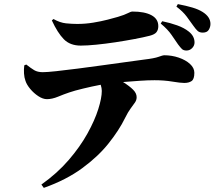

<svg xmlns="http://www.w3.org/2000/svg" viewBox="-20 -828 1040 931"><path d="M231.4 -729 239.3 -735.8Q271 -717.8 300.3 -714.8Q329.6 -711.9 354.5 -711.9Q394 -711.9 432.4 -718.3Q470.7 -724.6 502 -732.7Q533.2 -740.7 551.3 -746.1Q585.4 -756.3 599.9 -764.2Q614.3 -772 622.6 -772Q681.2 -772 714.4 -754.2Q747.6 -736.3 747.6 -701.2Q747.6 -683.6 739 -672.4Q730.5 -661.1 706.5 -654.8Q676.3 -647 632.1 -638.7Q587.9 -630.4 539.3 -623Q490.7 -615.7 446.5 -611.3Q402.3 -606.9 371.6 -606.9Q319.8 -606.9 289.6 -637.7Q259.3 -668.5 231.4 -729ZM97.7 -511.2 107.4 -515.1Q129.4 -497.6 145.8 -487.8Q162.1 -478 187.5 -478Q207.5 -478 252.9 -482.9Q298.3 -487.8 357.2 -495.4Q416 -502.9 477.5 -511.5Q539.1 -520 592.3 -527.3Q645.5 -534.7 678.7 -539.1Q728 -544.9 749 -552.5Q770 -560.1 775.4 -560.1Q813 -560.1 846.7 -548.6Q880.4 -537.1 901.4 -517.8Q922.4 -498.5 922.4 -475.1Q922.4 -444.3 909.2 -435.1Q896 -425.8 873.5 -425.8Q855 -425.8 815.4 -432.4Q775.9 -439 729.5 -439Q697.3 -439 658 -436.3Q618.7 -433.6 576.7 -430.2Q607.9 -410.6 625.2 -393.3Q642.6 -376 642.6 -356.9Q642.6 -342.8 634.5 -331.1Q626.5 -319.3 613.8 -302.5Q601.1 -285.6 586.4 -255.9Q557.6 -196.8 506.8 -133.1Q456.1 -69.3 378.7 -12.5Q301.3 44.4 192.4 83L180.7 66.9Q257.8 12.2 313.2 -52.2Q368.7 -116.7 404.1 -180.7Q439.5 -244.6 456.5 -298.8Q473.6 -353 473.6 -387.2Q473.6 -400.4 468.3 -417Q424.8 -408.7 382.6 -398.4Q340.3 -388.2 316.4 -379.9Q290 -371.1 261.2 -359.1Q232.4 -347.2 207.5 -347.2Q188 -347.2 166 -361.6Q144 -376 126.7 -396.7Q109.4 -417.5 103.5 -436Q97.7 -451.7 96.4 -471.9Q95.2 -492.2 97.7 -511.2ZM759.3 -713.9 766.6 -725.1Q804.7 -717.3 838.9 -705.1Q873 -692.9 895.5 -674.8Q923.3 -652.8 923.3 -622.1Q923.3 -606.9 911.9 -595Q900.4 -583 884.3 -583Q870.1 -583 862.5 -590.1Q855 -597.2 843.3 -612.8Q830.1 -631.8 811.8 -658.7Q793.5 -685.5 759.3 -713.9ZM835.4 -795.9 842.3 -808.1Q882.8 -800.3 912.6 -791.5Q942.4 -782.7 962.4 -770Q1000.5 -746.1 1000.5 -711.9Q1000.5 -696.8 992.2 -683.3Q983.9 -669.9 963.4 -669.9Q947.8 -669.9 939 -677.5Q930.2 -685.1 917.5 -703.1Q903.3 -723.1 885.3 -747.6Q867.2 -772 835.4 -795.9Z"/></svg>

Font: Source Han Serif JP Heavy
Style: Regular
Weight: 900
Designer: Ryoko NISHIZUKA  (kana & ideographs); Frank Grießhammer (Latin, Greek & Cyrillic); Wenlong ZHANG  (bopomofo); Sandoll Co
Foundry: Adobe Systems Incorporated
Version: Version 1.001;PS 1.001;hotconv 16.6.54;makeotf.lib2.5.65590